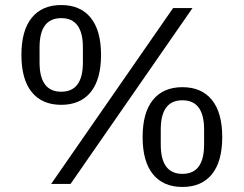

<svg xmlns="http://www.w3.org/2000/svg" viewBox="-20 -730 967 762"><path d="M183 0 667 -698H744L260 0ZM223 -314Q147 -314 106 -364.5Q65 -415 65 -512Q65 -609 106 -659.5Q147 -710 223 -710Q299 -710 340 -659.5Q381 -609 381 -512Q381 -415 340 -364.5Q299 -314 223 -314ZM223 -366Q309 -366 309 -482V-542Q309 -658 223 -658Q137 -658 137 -542V-482Q137 -366 223 -366ZM704 12Q628 12 587 -38.5Q546 -89 546 -186Q546 -283 587 -333.5Q628 -384 704 -384Q780 -384 821 -333.5Q862 -283 862 -186Q862 -89 821 -38.5Q780 12 704 12ZM704 -40Q790 -40 790 -156V-216Q790 -332 704 -332Q618 -332 618 -216V-156Q618 -40 704 -40Z"/></svg>

Font: IBM Plex Sans Arabic
Style: Regular
Weight: 400
Designer: Mike Abbink, Paul van der Laan, Pieter van Rosmalen, Wael Morcos, Khajak Apelian
Foundry: Bold Monday
Version: Version 1.005